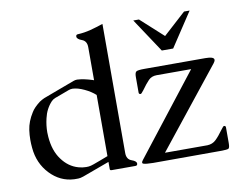

<svg xmlns="http://www.w3.org/2000/svg" viewBox="-78 -821 1191 942"><g transform="rotate(-10 517.0 -350.5)"><path d="M991.2 -429.7 679.7 -38.6H891.6Q916.5 -39.6 933.6 -55.7Q950.7 -71.8 971.7 -101.1Q983.9 -117.7 987.3 -117.7Q996.1 -117.7 996.1 -108.9V-31.7Q996.1 -7.8 989.7 -3.9Q983.4 0 948.7 0L614.3 0.5Q579.1 0 566.9 -3.9Q561 -5.4 561 -10.3Q561 -15.6 568.8 -24.9L877.4 -420.4H705.6Q680.2 -420.4 664.6 -404.3Q648.9 -388.2 628.4 -359.4Q616.2 -343.3 612.8 -343.3Q603.5 -343.3 603.5 -351.6V-429.2Q603.5 -451.2 611.3 -456.3Q619.1 -461.4 651.4 -461.4H955.1Q998.5 -461.4 998.5 -445.8Q998.5 -439 991.2 -429.7ZM639.2 -704.6H667.5L779.8 -602.5L892.1 -704.6H919.9L808.1 -535.2H751.5ZM398.9 -376Q377 -396 345 -410.9Q313 -425.8 288.1 -426.8H286.1Q276.4 -426.8 266.6 -422.9Q249 -416.5 231.7 -409.9Q214.4 -403.3 196.8 -397Q184.6 -392.1 177.2 -384.3Q147 -352.1 136.7 -306.2Q128.4 -271.5 128.4 -237.3Q128.4 -226.6 129.4 -215.3Q134.8 -145 167.5 -101.1Q200.2 -55.7 249.5 -42Q268.1 -36.6 287.1 -36.6Q293 -36.6 299.3 -37.1Q310.1 -38.1 324.7 -43.5Q335.9 -47.4 359.9 -56.4Q383.8 -65.4 398.9 -71.3ZM398.9 -42.5 264.6 6.8Q249 12.2 238.8 12.2H218.8Q149.4 8.8 99.1 -44.4Q48.8 -97.7 42 -175.3Q40 -195.8 40 -214.8Q40 -240.2 43.5 -264.2Q49.3 -305.7 75.7 -347.2Q88.4 -368.7 119.1 -392.1Q129.9 -399.4 143.1 -405.3Q182.1 -419.9 221.4 -434.6Q260.7 -449.2 300.3 -463.9Q308.6 -466.8 315.9 -466.8H318.4Q349.6 -465.3 394 -451.2Q397.9 -449.7 398.9 -449.2V-613.8Q398.9 -645 374.5 -653.8Q350.1 -662.6 350.1 -675.3Q350.1 -685.5 360.4 -685.5Q392.6 -687 424.1 -695.3Q455.6 -703.6 487.3 -714.4V-71.3Q487.3 -39.6 511.7 -31Q536.1 -22.5 536.1 -10.3Q536.1 0 525.9 0H407.2Q398.9 0 398.9 -6.3Z"/></g></svg>

Font: Caudex
Style: Regular
Weight: 400
Version: Version 1.04